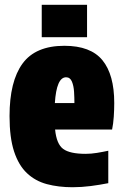

<svg xmlns="http://www.w3.org/2000/svg" viewBox="-20 -775 514 805"><path d="M284 10Q225 10 176.5 -3Q128 -16 93 -49Q58 -82 39 -140Q20 -198 20 -288Q20 -434 74.5 -508.5Q129 -583 250 -583Q360 -583 409.5 -522.5Q459 -462 459 -343Q459 -315 457 -285.5Q455 -256 450 -232H211Q217 -171 245 -150.5Q273 -130 339 -130Q362 -130 386.5 -134Q411 -138 434 -143V-7Q399 0 360.5 5Q322 10 284 10ZM257 -451Q217 -451 210 -343H292Q292 -365 290.5 -390Q289 -415 281.5 -433Q274 -451 257 -451ZM155 -755H345V-619H155Z"/></svg>

Font: Protest Strike
Style: Regular
Weight: 400
Designer: Octavio Pardo
Foundry: Ashler Design
Version: Version 2.005; ttfautohint (v1.8.4.7-5d5b)